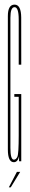

<svg xmlns="http://www.w3.org/2000/svg" viewBox="-20 -698 132 831"><path d="M40 4Q14 4 14 -51Q14 -106 14 -342Q14 -578 14 -628Q14 -678 43 -678Q71.5 -678 71.8 -621.5Q72 -565 72 -418H61Q61 -560 61 -613.5Q61 -667 43 -667Q25 -667 25 -621Q25 -575 25 -342Q25 -109 25 -58Q25 -7 40 -7Q49.5 -7 55.2 -19.5Q61 -32 61 -112V-279H42V-291H72V0H62.5V-21Q56.5 4 40 4ZM18.2 112.9 53.1 45.9H67.4L26.5 112.9Z"/></svg>

Font: Anybody UltraCondensed Thin
Style: Regular
Weight: 100
Width: 1
Designer: Tyler Finck
Foundry: Etcetera Type Company
Version: Version 1.110